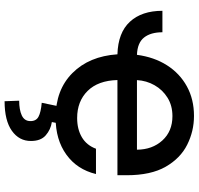

<svg xmlns="http://www.w3.org/2000/svg" viewBox="-34 -558 811 782"><g transform="rotate(90 371.0 -167.5)"><path d="M24.5 -424H111.9Q111.9 -376.4 133.3 -349.3Q154.8 -322.1 203.8 -320.3Q213.1 -390.3 246.3 -442.5Q279.5 -494.7 332.2 -523.6Q384.9 -552.6 452.8 -552.6Q514.6 -552.6 569.8 -525Q625 -497.5 659.6 -437.3Q694.2 -377.1 694.2 -278.4V-240.8H306.5Q308.6 -161.9 350.9 -119.3Q393.1 -76.7 461.3 -76.7Q506.7 -76.7 539.4 -95.9Q572.1 -115.1 586.3 -153.4H689.3Q670.8 -76.3 610.1 -32.7Q549.4 11 460.2 11Q346.6 11 278.1 -57.4Q209.5 -125.7 201.7 -240.8Q113.6 -243.3 69.1 -291.5Q24.5 -339.8 24.5 -424ZM306.8 -320.3H590.2Q589.8 -382.8 552.6 -423.8Q515.3 -464.8 453.5 -464.8Q410.5 -464.8 378.4 -444.8Q346.2 -424.7 327.6 -391.9Q308.9 -359 306.8 -320.3ZM413.7 -2.8H483.3L477.6 26.3Q508.2 30.9 531.4 51Q554.7 71 554.7 111.2Q555 159.4 513.3 189.1Q471.6 218.8 392.8 218.8L390.6 159.4Q427.6 159.4 450.5 148.8Q473.4 138.1 473.7 114.3Q474.1 90.6 456.1 80.8Q438.2 71 399.1 67.5Z"/></g></svg>

Font: Inter Zeller Medium
Style: Regular
Weight: 500
Designer: Rasmus Andersson; Joe Bland
Foundry: zeller
Version: Version 3.015;git-dec3a8cb1